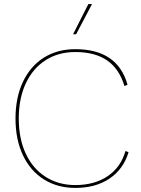

<svg xmlns="http://www.w3.org/2000/svg" viewBox="-20 -911 689 941"><path d="M431 -891 353 -743H338L413 -891ZM349 10Q262 10 195.5 -31.5Q129 -73 92.5 -150Q56 -227 56 -330Q56 -433 92.5 -510Q129 -587 195 -628.5Q261 -670 349 -670Q556 -670 605 -496L590 -489Q565 -573 505.5 -614.5Q446 -656 349 -656Q266 -656 203.5 -616Q141 -576 106.5 -502.5Q72 -429 72 -330Q72 -231 106.5 -157.5Q141 -84 204 -44Q267 -4 349 -4Q443 -4 507.5 -47.5Q572 -91 595 -171L610 -165Q585 -82 517 -36Q449 10 349 10Z"/></svg>

Font: Work Sans Hairline
Style: Regular
Weight: 400
Designer: Wei Huang
Foundry: Wei Huang
Version: Version 1.032